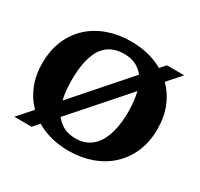

<svg xmlns="http://www.w3.org/2000/svg" viewBox="-154 -912 1161 1117"><g transform="rotate(30 427.0 -353.0)"><path d="M252 -222.2 562 -574.7Q540.5 -603 507.8 -619.9Q475.1 -636.7 427.2 -636.7Q387.2 -636.7 357.4 -624.8Q327.6 -612.8 306.6 -592.3Q285.6 -571.8 272.5 -543.9Q259.3 -516.1 251.7 -484.6Q244.1 -453.1 241.2 -419.2Q238.3 -385.3 238.3 -352.5Q238.3 -320.3 241.2 -287.1Q244.1 -253.9 252 -222.2ZM601.6 -487.3 290 -133.8Q312 -104.5 345.2 -86.4Q378.4 -68.4 427.2 -68.4Q465.8 -68.4 494.6 -80.8Q523.4 -93.3 544.4 -114.5Q565.4 -135.7 579.3 -163.8Q593.3 -191.9 601.3 -223.4Q609.4 -254.9 612.8 -288.1Q616.2 -321.3 616.2 -352.5Q616.2 -386.2 613 -420.7Q609.9 -455.1 601.6 -487.3ZM791.5 -703.1 712.9 -613.8Q760.3 -566.4 786.9 -501Q813.5 -435.5 813.5 -352.5Q813.5 -267.6 784.2 -199.5Q754.9 -131.3 703.1 -84Q651.4 -36.6 580.6 -11.2Q509.8 14.2 427.2 14.2Q364.7 14.2 309.8 0Q254.9 -14.2 209 -41.5L172.4 0H56.2L140.1 -95.2Q93.3 -142.6 67.1 -207.3Q41 -272 41 -352.5Q41 -439 70.1 -507.1Q99.1 -575.2 150.6 -622.3Q202.1 -669.4 272.9 -694.6Q343.8 -719.7 427.2 -719.7Q488.8 -719.7 543 -706.3Q597.2 -692.9 643.1 -666.5L675.3 -703.1Z"/></g></svg>

Font: Aclonica
Style: Regular
Weight: 400
Version: Version 1.001